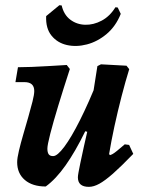

<svg xmlns="http://www.w3.org/2000/svg" viewBox="-20 -714 556 746"><path d="M157.7 10.6Q106 10.6 76.4 -14.8Q46.7 -40.3 46.7 -83.7Q46.7 -99.8 53.6 -128.6Q60.4 -157.4 70.3 -191.3Q80.1 -225.2 89.8 -258.8Q99.4 -292.4 106.3 -319.6Q113.1 -346.8 113.1 -360.3Q113.1 -394.9 75.1 -394.9H40L49.8 -452.8Q72.1 -452.8 103.6 -454Q135.1 -455.2 170.7 -457.4Q206.4 -459.6 239.3 -461.5L251.4 -445.9Q226.1 -368.2 206.3 -303.1Q186.5 -238 175.3 -194.3Q164.1 -150.6 164.1 -136.7Q164.1 -121.8 169.1 -114.7Q174.1 -107.5 186.5 -107.5Q202.9 -107.5 230 -143.9Q257.2 -180.3 290.8 -247.3Q324.5 -314.2 360.8 -405.3L335.8 -197L311.3 -204.1Q272.6 -124.9 234.8 -71.5Q197.1 -18 157.7 10.6ZM325.4 12Q282.6 12 282.6 -25Q282.6 -31 285 -44.2Q287.3 -57.4 292.4 -81.7Q297.5 -106 306 -144.9Q314.6 -183.8 327.5 -239.7L333 -295.4L358.4 -457.1L372.3 -464.1L471.5 -458.7L482.1 -445.3Q467.5 -398.3 452.3 -339.6Q437.2 -281 424.5 -222.6Q411.9 -164.1 403.9 -115.3L407.3 -111.3Q412.3 -112.7 418.1 -115.9Q424 -119.2 435 -128.2Q446 -137.1 464.7 -153.2L481.7 -150.9L497.8 -116.1Q450.5 -67.2 419 -39.4Q387.4 -11.7 365.7 0.1Q344 12 325.4 12ZM449.2 -660.1Q429.9 -611.9 394.5 -582.1Q359.1 -552.3 317.9 -541.5Q276.6 -530.7 239.8 -539.1Q203 -547.5 180.2 -575.5Q157.3 -603.6 159.3 -651.4L210.7 -693.8L219.6 -692.8Q228 -656.6 253 -637.7Q277.9 -618.8 310.5 -617.8Q343 -616.8 374.9 -633.7Q406.8 -650.6 428.5 -685.8L437.4 -684.8Z"/></svg>

Font: Alegreya
Style: Italic
Weight: 400
Italic angle: -7°
Designer: Juan Pablo del Peral
Foundry: Huerta Tipografica
Version: Version 2.009